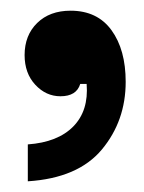

<svg xmlns="http://www.w3.org/2000/svg" viewBox="-20 -169 270 359"><path d="M32 101Q88 97 117 67.5Q146 38 142 -12H130Q123 11 93 11Q66 11 46 -10.5Q26 -32 26 -66Q26 -103 49.5 -126Q73 -149 112 -149Q162 -149 188.5 -112.5Q215 -76 215 -16Q215 57 170.5 110.5Q126 164 32 170Z"/></svg>

Font: Open Sauce Sans
Style: Bold
Weight: 700
Designer: Alfredo Marco Pradil
Foundry: Creative Sauce Fz LLC
Version: Version 1.477